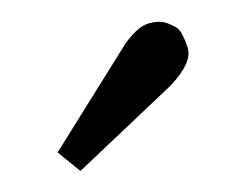

<svg xmlns="http://www.w3.org/2000/svg" viewBox="-20 -595 229 179"><path d="M55 -435.6 33.7 -452.9 96.8 -554.1Q108.2 -570.2 118.6 -573.2Q129.1 -576.1 136.4 -573.2Q143.7 -570.2 145.6 -568.4Q150.3 -564.7 154.9 -550.8Q159.5 -536.9 139 -515.2Z"/></svg>

Font: Parastoo
Style: Regular
Weight: 400
Foundry: Saber Rastikerdar (saber.rastikerdar@gmail.com)
Version: Version 3.000